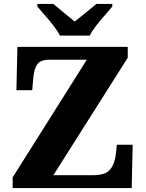

<svg xmlns="http://www.w3.org/2000/svg" viewBox="-20 -951 736 971"><path d="M44 -54 419 -649H230Q185 -649 168.5 -626Q152 -603 148 -554L143 -495H63L68 -714H626V-659L250 -65H452Q514 -65 537.5 -94.5Q561 -124 566 -173L571 -219H651L646 0H44ZM197 -885 169 -918V-931H250Q285 -901 358 -842Q443 -910 467 -931H548V-918L520 -885Q451 -808 434 -771H283Q266 -808 197 -885Z"/></svg>

Font: Noto Serif ExtraBold
Style: Regular
Weight: 800
Designer: Monotype Design Team
Foundry: Monotype Imaging Inc.
Version: Version 1.001